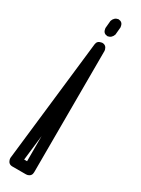

<svg xmlns="http://www.w3.org/2000/svg" viewBox="-191 -756 546 741"><g transform="rotate(30 82.5 -385.5)"><path d="M84 -37H23Q6 -37 1 -54Q0 -58 0 -60Q0 -62 0 -63L62 -604Q64 -620 80 -623Q83 -624 85 -624Q102 -624 107 -607Q108 -604 108 -601L107 -60Q107 -43 91 -38Q87 -37 84 -37ZM62 -83V-195L49 -83ZM90 -656H89Q71 -657 68 -674Q67 -677 67 -679Q67 -679 67 -680L70 -713Q76 -731 93 -734H94Q112 -733 115 -716Q116 -713 116 -711Q116 -710 116 -710L113 -677Q107 -659 90 -656Z"/></g></svg>

Font: Santa Chrismast Display
Style: Regular
Weight: 400
Designer: MUHAMMAD YONI
Version: Version 001.000